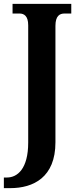

<svg xmlns="http://www.w3.org/2000/svg" viewBox="-37 -734 407 994"><path d="M-17 240H16C136 240 250 184 250 3V-600C250 -652 272 -664 297 -664H332V-714H28V-664H64C87 -664 109 -652 109 -603V4C109 140 53 185 -1 185H-17Z"/></svg>

Font: Noto Serif Tamil Condensed
Style: Bold Italic
Weight: 700
Width: 3
Italic angle: -12°
Designer: Indian Type Foundry, Tom Grace, and the Monotype Design Team
Foundry: Monotype Imaging Inc.
Version: Version 2.003